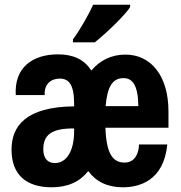

<svg xmlns="http://www.w3.org/2000/svg" viewBox="-20 -786 768 816"><path d="M533 -756V-766H376C361 -732 319 -656 290 -619V-606H383C440 -652 516 -727 533 -756ZM696 -312C696 -465 621 -554 513 -554C453 -554 404 -529 368 -486C339 -533 291 -555 227 -555C117 -555 40 -498 47 -382H170C167 -429 197 -452 234 -452C273 -452 295 -426 295 -345V-334C91 -332 29 -251 29 -150C29 -41 94 10 200 10C268 10 320 -14 355 -59C388 -14 437 10 502 10C571 10 676 -17 691 -172H571C568 -115 540 -95 510 -95C462 -95 432 -128 428 -243H696ZM429 -335C436 -419 459 -454 505 -454C541 -454 567 -427 568 -335ZM295 -228C295 -146 264 -93 213 -93C183 -93 164 -113 164 -151C164 -213 199 -241 295 -240Z"/></svg>

Font: Kathrein 77 Bold Condensed
Style: Regular
Weight: 700
Width: 3
Designer: Lazydogs Typefoundry, based on Open Sans by Ascender Corporation
Foundry: Lazydogs Typefoundry
Version: Version 1.003;PS 001.003;hotconv 1.0.88;makeotf.lib2.5.64775